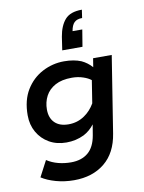

<svg xmlns="http://www.w3.org/2000/svg" viewBox="-91 -709 715 953"><g transform="rotate(-10 266.5 -232.5)"><path d="M205 181Q157 181 114 169Q71 157 42 138L84 58Q110 75 141 83Q172 91 205 91Q258 91 291 63.5Q324 36 334 -22L343 -76Q320 -46 289 -30Q248 -10 200 -10Q151 -10 113.5 -31.5Q76 -53 54.5 -90.5Q33 -128 33 -176Q33 -252 64.5 -303.5Q96 -355 147.5 -382Q199 -409 257 -409Q307 -409 343 -394Q373 -380 395 -355L402 -399H496L435 -14Q420 82 359 131.5Q298 181 205 181ZM226 -97Q271 -97 307 -122Q338 -143 359 -179L377 -293Q362 -305 338 -313Q312 -322 281 -322Q230 -322 197 -304Q164 -286 148 -255.5Q132 -225 132 -188Q132 -145 156.5 -121Q181 -97 226 -97ZM389 -646 383 -605Q357 -605 343.5 -592Q330 -579 325 -549H374L360 -464H258L268 -531Q277 -585 303.5 -615.5Q330 -646 389 -646Z"/></g></svg>

Font: Rokkitt SemiBold SemiBold
Style: Italic
Weight: 600
Italic angle: -9°
Version: Version 3.103